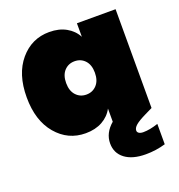

<svg xmlns="http://www.w3.org/2000/svg" viewBox="-141 -689 962 1030"><g transform="rotate(-20 340.0 -174.0)"><path d="M252.9 -570.8Q308.1 -570.8 348.4 -548.3Q388.7 -525.9 409.2 -486.8V-564H629.9V0L586.9 21Q545.9 41 528.6 55.9Q511.2 70.8 511.2 85.9Q511.2 95.2 520 101.1Q528.8 106.9 544.9 106.9Q582 106.9 629.9 90.8V207Q575.2 223.1 517.1 223.1Q441.4 223.1 398.7 190.9Q356 158.7 356 103Q356 43.5 409.2 -2V-77.1Q388.7 -38.1 348.4 -15.6Q308.1 6.8 252.9 6.8Q152.3 6.8 86.2 -71.3Q20 -149.4 20 -282.2Q20 -415 86.2 -492.9Q152.3 -570.8 252.9 -570.8ZM386 -212.2Q409.2 -237.3 409.2 -282.2Q409.2 -327.1 386 -352.1Q362.8 -377 327.1 -377Q291.5 -377 268.3 -352.1Q245.1 -327.1 245.1 -282.2Q245.1 -237.3 268.3 -212.2Q291.5 -187 327.1 -187Q362.8 -187 386 -212.2Z"/></g></svg>

Font: SVN-Poppins Black
Style: Regular
Weight: 900
Designer: Ninad Kale (Devanagari), Jonny Pinhorn (Latin)
Foundry: Indian Type Foundry
Version: Version 3.002 2017